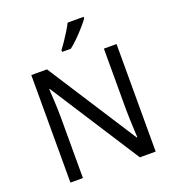

<svg xmlns="http://www.w3.org/2000/svg" viewBox="-164 -1071 1088 1198"><g transform="rotate(-20 380.0 -472.0)"><path d="M663 0H558L176 -593H172Q174 -558 177 -506Q180 -454 180 -399V0H97V-714H201L582 -123H586Q585 -139 583.5 -171Q582 -203 580.5 -241Q579 -279 579 -311V-714H663ZM528 -934Q516 -916 491 -887.5Q466 -859 437.5 -830.5Q409 -802 385 -784H327V-796Q342 -815 359.5 -841Q377 -867 394 -894.5Q411 -922 422 -944H528Z"/></g></svg>

Font: Noto Sans Deseret
Style: Regular
Weight: 400
Designer: Monotype Design Team
Foundry: Monotype Imaging Inc.
Version: Version 2.001; ttfautohint (v1.8.4.7-5d5b)